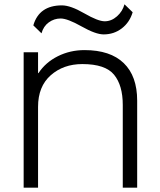

<svg xmlns="http://www.w3.org/2000/svg" viewBox="-20 -873 743 893"><path d="M618 -405V0H551V-385Q551 -476 510.5 -525.5Q470 -575 363 -575Q275 -575 216 -523Q157 -471 157 -376V0H90V-630H157V-533H159Q192 -583 249 -611.5Q306 -640 373 -640Q493 -640 555.5 -579.5Q618 -519 618 -405ZM559 -853 597 -816Q583 -769 546.5 -741Q510 -713 462 -713Q425 -713 359.5 -750Q294 -787 262 -787Q232 -787 207 -769Q182 -751 173 -718L135 -755Q162 -848 268 -848Q308 -848 372 -811Q436 -774 467 -774Q498 -774 524 -797Q550 -820 559 -853Z"/></svg>

Font: Sinkin Sans 300 Light
Style: Regular
Weight: 300
Designer: Keith Bates
Foundry: K-Type
Version: Sinkin Sans (version 1.0)  by Keith Bates   •   © 2014   www